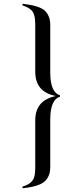

<svg xmlns="http://www.w3.org/2000/svg" viewBox="-20 -770 439 1024"><path d="M248 -132V122Q248 194 184 217Q151 229 100 234V225Q153 210 163 172Q168 153 168 125V-129Q168 -235 278 -258Q168 -279 168 -387V-641Q168 -698 146 -717Q128 -733 100 -741V-750Q189 -740 218 -714Q248 -686 248 -638V-384Q248 -277 300 -262V-254Q248 -239 248 -132Z"/></svg>

Font: Italiana
Style: Regular
Weight: 400
Designer: Santiago Orozco
Foundry: Santiago Orozco
Version: Version 001.001